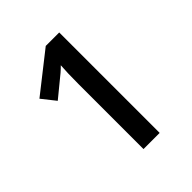

<svg xmlns="http://www.w3.org/2000/svg" viewBox="-197 -840 965 965"><g transform="rotate(-45 285.5 -357.0)"><path d="M380.9 0H266.1V-460.9Q266.1 -543.5 270 -591.8Q258.8 -580.1 242.4 -565.9Q226.1 -551.8 132.8 -476.1L75.2 -548.8L285.2 -713.9H380.9Z"/></g></svg>

Font: f41836669439504   
Style: Regular
Weight: 600
Foundry: Ascender Corporation
Version: Version 1.10